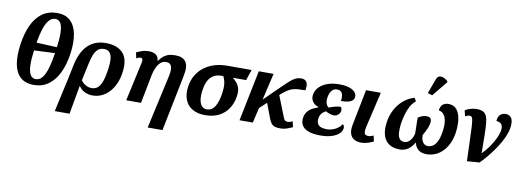

<svg xmlns="http://www.w3.org/2000/svg" viewBox="-74 -1284 5417 1996"><g transform="rotate(10 2634.0 -285.5)"><path d="M293 10Q202 10 150 -37Q98 -84 82 -171Q66 -258 83 -379Q100 -500 140.5 -587Q181 -674 246.5 -721.5Q312 -769 404 -769Q491 -769 542.5 -721.5Q594 -674 611.5 -586.5Q629 -499 612 -378Q595 -258 553 -171Q511 -84 445.5 -37Q380 10 293 10ZM302 -53Q342 -53 370.5 -89Q399 -125 419 -192.5Q439 -260 453 -354L233 -344Q221 -254 222.5 -189Q224 -124 243 -88.5Q262 -53 302 -53ZM462 -418Q474 -508 472.5 -572.5Q471 -637 452.5 -671Q434 -705 395 -705Q356 -705 327.5 -671Q299 -637 279 -575Q259 -513 245 -428Z M664 -263Q677 -327 700.5 -379.5Q724 -432 759.5 -470Q795 -508 844 -528.5Q893 -549 957 -549Q1077 -549 1138 -483.5Q1199 -418 1179 -278Q1170 -211 1146 -157.5Q1122 -104 1086.5 -66Q1051 -28 1006.5 -8Q962 12 910 12Q873 12 833 -5Q793 -22 767 -62H765L711 240H555L635 -122ZM887 -62Q926 -62 952.5 -83Q979 -104 997 -153.5Q1015 -203 1027 -287Q1036 -350 1032 -394Q1028 -438 1008 -461.5Q988 -485 948 -485Q907 -485 881.5 -461Q856 -437 841 -396Q826 -355 815 -303L777 -125Q797 -95 828 -78.5Q859 -62 887 -62Z M1536 240 1662 -329Q1676 -394 1663.5 -429Q1651 -464 1607 -464Q1574 -464 1549.5 -442.5Q1525 -421 1508.5 -385.5Q1492 -350 1483 -309L1423 0H1267L1358 -415Q1363 -443 1356.5 -452.5Q1350 -462 1340 -462Q1331 -462 1318 -458Q1305 -454 1294 -447L1281 -508Q1306 -520 1339 -531.5Q1372 -543 1411 -543Q1435 -543 1458 -536.5Q1481 -530 1497.5 -512.5Q1514 -495 1515 -462H1520Q1549 -501 1576.5 -519.5Q1604 -538 1632.5 -543.5Q1661 -549 1692 -549Q1769 -549 1801 -503Q1833 -457 1812 -356L1692 240Z M2099 10Q2021 10 1967 -21Q1913 -52 1889 -110.5Q1865 -169 1876 -250Q1886 -321 1918 -374.5Q1950 -428 1999 -464Q2048 -500 2109 -518Q2170 -536 2238 -536H2496L2458 -423H2318Q2338 -407 2358 -385Q2378 -363 2389.5 -329Q2401 -295 2393 -241Q2383 -170 2347 -113Q2311 -56 2249.5 -23Q2188 10 2099 10ZM2106 -52Q2162 -52 2193.5 -104.5Q2225 -157 2237 -245Q2245 -298 2242.5 -331Q2240 -364 2232.5 -385.5Q2225 -407 2218 -423H2197Q2165 -423 2137.5 -413Q2110 -403 2088 -381.5Q2066 -360 2051 -325Q2036 -290 2029 -239Q2021 -181 2027.5 -139Q2034 -97 2054.5 -74.5Q2075 -52 2106 -52Z M2580 -104 2598 -190 2815 -403Q2852 -439 2879.5 -465Q2907 -491 2929.5 -507.5Q2952 -524 2973.5 -532Q2995 -540 3020 -540Q3061 -540 3078 -512.5Q3095 -485 3083 -425Q3041 -425 3009 -423Q2977 -421 2949 -412.5Q2921 -404 2891.5 -384.5Q2862 -365 2824 -330ZM2463 0 2572 -536H2728L2603 0ZM2893 10Q2858 10 2835.5 2.5Q2813 -5 2798.5 -24Q2784 -43 2771 -77L2703 -258L2814 -356L2904 -128Q2911 -111 2916.5 -98Q2922 -85 2930.5 -78Q2939 -71 2956 -71Q2973 -71 2986 -75Q2999 -79 3009 -86L3023 -25Q3007 -17 2969.5 -3.5Q2932 10 2893 10Z M3316 10Q3237 10 3188.5 -9Q3140 -28 3121 -62.5Q3102 -97 3109 -141Q3116 -181 3136.5 -206.5Q3157 -232 3186 -247.5Q3215 -263 3245 -273L3246 -278Q3203 -292 3182.5 -324Q3162 -356 3169 -396Q3177 -442 3210.5 -476Q3244 -510 3297.5 -529Q3351 -548 3419 -548Q3490 -548 3532 -532Q3574 -516 3591.5 -492Q3609 -468 3604 -443Q3601 -422 3585.5 -408Q3570 -394 3541 -387Q3512 -380 3466 -380Q3472 -414 3468 -438.5Q3464 -463 3449 -477Q3434 -491 3406 -491Q3380 -491 3362.5 -476.5Q3345 -462 3335.5 -440Q3326 -418 3322 -394Q3318 -370 3320.5 -349Q3323 -328 3331.5 -313Q3340 -298 3353 -290Q3385 -304 3418.5 -312Q3452 -320 3475 -320Q3482 -315 3485.5 -304Q3489 -293 3487 -276Q3483 -254 3463.5 -237Q3444 -220 3419 -220Q3403 -220 3376.5 -228Q3350 -236 3333 -248Q3317 -240 3303.5 -229Q3290 -218 3281 -203.5Q3272 -189 3268 -168Q3262 -133 3272 -110Q3282 -87 3307.5 -76Q3333 -65 3372 -65Q3403 -65 3432.5 -75Q3462 -85 3486.5 -103Q3511 -121 3528 -146Q3538 -139 3542 -127Q3546 -115 3543 -100Q3539 -73 3513 -48Q3487 -23 3438.5 -6.5Q3390 10 3316 10Z M3748 10Q3704 10 3673.5 -7.5Q3643 -25 3630.5 -61.5Q3618 -98 3629 -155L3704 -536H3860L3773 -164Q3766 -132 3766 -111Q3766 -90 3776.5 -80.5Q3787 -71 3810 -71Q3826 -71 3840 -75.5Q3854 -80 3864 -86L3877 -25Q3855 -14 3820 -2Q3785 10 3748 10Z M3974 -246Q3984 -319 4017 -380.5Q4050 -442 4100.5 -485Q4151 -528 4215 -546L4235 -512Q4203 -487 4180.5 -446.5Q4158 -406 4144 -357Q4130 -308 4122 -256Q4115 -201 4118 -160Q4121 -119 4138 -97Q4155 -75 4190 -75Q4210 -75 4228.5 -87Q4247 -99 4262 -122Q4277 -145 4285 -179Q4285 -215 4284 -246.5Q4283 -278 4282.5 -304.5Q4282 -331 4283 -350Q4300 -360 4322.5 -369.5Q4345 -379 4372 -379Q4404 -379 4416 -361.5Q4428 -344 4420 -307Q4415 -281 4405.5 -259Q4396 -237 4385.5 -217.5Q4375 -198 4365 -180Q4364 -146 4373.5 -122.5Q4383 -99 4399.5 -87Q4416 -75 4435 -75Q4464 -75 4489.5 -91Q4515 -107 4535 -148Q4555 -189 4565 -264Q4572 -314 4566.5 -356.5Q4561 -399 4541.5 -427Q4522 -455 4485 -461Q4492 -508 4516 -526Q4540 -544 4574 -544Q4621 -544 4649.5 -518Q4678 -492 4691 -450Q4704 -408 4705 -359.5Q4706 -311 4700 -266Q4691 -202 4667.5 -151Q4644 -100 4609.5 -64Q4575 -28 4531.5 -9Q4488 10 4439 10Q4389 10 4359 -10.5Q4329 -31 4315.5 -66.5Q4302 -102 4299 -145L4338 -145Q4314 -94 4287.5 -59.5Q4261 -25 4228.5 -7.5Q4196 10 4153 10Q4088 10 4043.5 -18.5Q3999 -47 3980.5 -104Q3962 -161 3974 -246ZM4390 -603 4342 -619 4399 -774Q4407 -795 4420 -803.5Q4433 -812 4449.5 -811Q4466 -810 4484.5 -800.5Q4503 -791 4521 -774L4520 -762Z M4750 -508Q4775 -525 4808.5 -534Q4842 -543 4870 -543Q4913 -543 4938 -531Q4963 -519 4976 -490Q4989 -461 4993.5 -410.5Q4998 -360 4999 -284Q5000 -208 5001 -101H5004Q5032 -130 5060 -167Q5088 -204 5110.5 -243.5Q5133 -283 5147 -321Q5161 -359 5161 -390Q5161 -424 5142 -439.5Q5123 -455 5095 -455Q5095 -496 5117.5 -520.5Q5140 -545 5178 -545Q5210 -545 5231.5 -523.5Q5253 -502 5253 -452Q5253 -405 5235.5 -354Q5218 -303 5189 -252Q5160 -201 5126 -154Q5092 -107 5058 -67.5Q5024 -28 4997 -1L4865 9Q4860 -124 4857.5 -211Q4855 -298 4852 -349Q4849 -400 4844.5 -424Q4840 -448 4832 -455Q4824 -462 4810 -462Q4800 -462 4790 -458.5Q4780 -455 4765 -447Z"/></g></svg>

Font: Noto Serif
Style: Italic
Weight: 400
Italic angle: -12°
Designer: Monotype Design Team
Foundry: Monotype Imaging Inc.
Version: Version 2.013